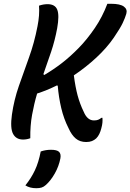

<svg xmlns="http://www.w3.org/2000/svg" viewBox="-20 -730 689 1014"><path d="M186 -700Q209 -708 231 -708Q271 -708 282.5 -678.5Q294 -649 282 -581Q270 -516 250 -456.5Q230 -397 209 -338L214 -334Q263 -363 307 -397Q351 -431 396 -477Q440 -522 480.5 -581.5Q521 -641 547 -710H567Q614 -710 634 -695.5Q654 -681 647 -657Q641 -636 628 -608.5Q615 -581 581 -531Q544 -477 488.5 -425.5Q433 -374 370 -332Q378 -270 390 -225.5Q402 -181 422 -140Q441 -94 476 -94Q490 -94 498.5 -97.5Q507 -101 516 -108H521Q522 -96 521 -83Q520 -70 515 -52Q511 -36 504.5 -22.5Q498 -9 488 1Q478 10 465.5 15Q453 20 435 20Q402 20 380 1.5Q358 -17 342 -53Q317 -102 303.5 -159Q290 -216 285 -277L281 -279Q226 -252 176 -236Q160 -182 149.5 -124Q139 -66 140 0Q121 7 102 7Q65 7 49 -23Q33 -53 43 -125Q54 -202 79.5 -275.5Q105 -349 133 -426Q161 -503 178 -591Q190 -651 186 -700ZM195 70Q221 61 249 61Q281 61 292 72Q303 83 299 106Q291 148 269.5 186Q248 224 222 247Q211 257 199.5 260.5Q188 264 172 264Q137 264 114 249Q144 212 164 170Q184 128 195 70Z"/></svg>

Font: Recursive Sn Csl St Med
Style: Italic
Weight: 500
Italic angle: -15°
Version: Version 1.079;hotconv 1.0.112;makeotfexe 2.5.65598; ttfautoh